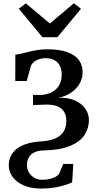

<svg xmlns="http://www.w3.org/2000/svg" viewBox="-20 -860 581 1139"><path d="M222.5 258.5Q163.5 258.5 120.8 239.8Q78 221 55 189.8Q32 158.5 32 121.5Q32 95 41.8 70.8Q51.5 46.5 74 27Q96.5 7.5 133.8 -5.2Q171 -18 225.5 -21.5Q271 -24 304 -37Q337 -50 355.2 -76.2Q373.5 -102.5 373.5 -142.5Q373.5 -173.5 361 -195.5Q348.5 -217.5 321 -229Q293.5 -240.5 248 -239.5L176 -236.5L175.5 -297.5L215.5 -296.5Q245 -296 275.2 -307.5Q305.5 -319 325.8 -346.2Q346 -373.5 346 -419.5Q346 -446.5 335.8 -468.2Q325.5 -490 304.5 -502.5Q283.5 -515 250 -515Q224 -515 199.8 -504.2Q175.5 -493.5 164 -470.5L138.5 -379.5H70.5L71 -536Q88.5 -537.5 108.5 -542.2Q128.5 -547 151.2 -552.8Q174 -558.5 201 -563Q228 -567.5 260.5 -567.5Q334 -567.5 380.2 -550.5Q426.5 -533.5 448.2 -503.2Q470 -473 470 -432.5Q470 -399 456.5 -372Q443 -345 421.2 -325.8Q399.5 -306.5 373.8 -295Q348 -283.5 323.5 -280.5Q384 -282.5 425 -263.8Q466 -245 486.8 -214.2Q507.5 -183.5 507.5 -147.5Q507.5 -100.5 482 -60.2Q456.5 -20 397.5 5Q338.5 30 239 32.5Q212 33 193 40Q174 47 162.2 59Q150.5 71 145 86.2Q139.5 101.5 139.5 118.5Q139.5 140.5 150.5 160.8Q161.5 181 182 193.8Q202.5 206.5 230.5 206.5Q263 206.5 289.8 197.5Q316.5 188.5 330 172.5L355.5 112.5H415L408 222Q389.5 230 363.2 238.5Q337 247 302.2 252.8Q267.5 258.5 222.5 258.5ZM231.5 -639.5 91.5 -808.5 133.5 -840 276 -720.5 418 -840.5 460.5 -808 320.5 -639.5Z"/></svg>

Font: Merriweather 20pt SemiBold
Style: Regular
Weight: 600
Version: Version 2.100